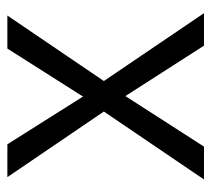

<svg xmlns="http://www.w3.org/2000/svg" viewBox="-46 -519 565 513"><g transform="rotate(-90 236.5 -262.5)"><path d="M451.5 -525.3 276.5 -267.5 457.8 0H371L236.3 -210L101.3 0H13.5L195 -267.5L19.7 -525.3H107.5L235 -323.3L363.2 -525.3Z"/></g></svg>

Font: FreesentationVF
Style: Regular
Weight: 400
Designer: glyphs from Roboto by Christian Robertson / Hangul glyphs from Noto Sans CJK(Source Han Sans) by Jang Soo-young and Kang
Foundry: PT&
Version: Version 2.001;Glyphs 3.3.1 (3343)